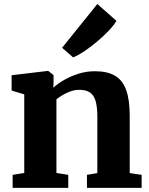

<svg xmlns="http://www.w3.org/2000/svg" viewBox="-20 -914 724 934"><path d="M98 -72.5V-455L36.5 -473.5V-548L212 -569H215L240.5 -548.5V-511L239.5 -487.5Q260.5 -507 292.2 -525.2Q324 -543.5 362.2 -555.5Q400.5 -567.5 442 -567.5Q501.5 -567.5 538.8 -546Q576 -524.5 593.5 -476.8Q611 -429 611 -350V-72L669 -63.5V0H403V-63.5L453.5 -72V-346.5Q453.5 -394 445 -422.8Q436.5 -451.5 417.5 -464.2Q398.5 -477 366 -477Q344 -477 323 -469.5Q302 -462 284.5 -451.5Q267 -441 254.5 -431V-72.5L312 -63.5V0H41.5V-63.5ZM335 -635.5 282 -681.5 453.5 -894.5 546.5 -812.5Q534 -791 508.2 -764Q482.5 -737 451.2 -710.8Q420 -684.5 389.5 -664.2Q359 -644 337 -635.5Z"/></svg>

Font: Merriweather Light 18pt ExtraBold
Style: Regular
Weight: 800
Version: Version 2.100